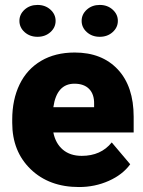

<svg xmlns="http://www.w3.org/2000/svg" viewBox="-20 -752 584 782"><path d="M301.8 9.8Q180.2 9.8 105 -62.7Q29.8 -135.3 29.8 -251.5V-265.1Q29.8 -346.2 59.8 -408.2Q89.8 -470.2 147.5 -504.2Q205.1 -538.1 284.2 -538.1Q395.5 -538.1 460 -469Q524.4 -399.9 524.4 -276.4V-212.4H197.3Q206.1 -168 235.8 -142.6Q265.6 -117.2 313 -117.2Q391.1 -117.2 435.1 -171.9L510.3 -83Q479.5 -40.5 423.1 -15.4Q366.7 9.8 301.8 9.8ZM283.2 -411.1Q210.9 -411.1 197.3 -315.4H363.3V-328.1Q364.3 -367.7 343.3 -389.4Q322.3 -411.1 283.2 -411.1ZM59.1 -667Q59.1 -693.8 80.3 -712.9Q101.6 -731.9 132.8 -731.9Q164.1 -731.9 185.3 -712.9Q206.5 -693.8 206.5 -667Q206.5 -640.1 185.3 -621.1Q164.1 -602.1 132.8 -602.1Q101.6 -602.1 80.3 -621.1Q59.1 -640.1 59.1 -667ZM312.5 -667Q312.5 -693.8 333.7 -712.9Q355 -731.9 386.2 -731.9Q417.5 -731.9 438.7 -712.9Q460 -693.8 460 -667Q460 -640.1 438.7 -621.1Q417.5 -602.1 386.2 -602.1Q355 -602.1 333.7 -621.1Q312.5 -640.1 312.5 -667Z"/></svg>

Font: Roboto Black
Style: Regular
Weight: 900
Designer: Google
Version: Version 2.134; 2016